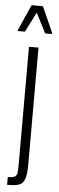

<svg xmlns="http://www.w3.org/2000/svg" viewBox="-78 -746 295 964"><g transform="rotate(5 69.5 -264.5)"><path d="M46 95V-510H94V79Q94 130 85 153.5Q76 177 56.5 183.5Q37 190 -3 190V151Q20 151 30 146Q40 141 43 130Q46 119 46 95ZM-17 -584V-589L41 -719H98L156 -589V-584H121L70 -684L19 -584Z"/></g></svg>

Font: Saira Ultra Condensed Light
Style: Regular
Weight: 300
Width: 1
Designer: Hector Gatti with collaboration of the Omnibus-Type team
Foundry: Omnibus-Type
Version: Version 1.001; ttfautohint (v1.8)